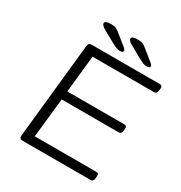

<svg xmlns="http://www.w3.org/2000/svg" viewBox="-198 -1003 1075 1142"><g transform="rotate(30 339.5 -432.0)"><path d="M123 0Q99 0 102 -24L170 -676Q171 -688 176 -694Q181 -700 193 -700H662Q681 -700 679 -678L677 -664Q675 -641 655 -641H234L207 -387H599Q618 -387 616 -365L614 -352Q612 -329 592 -329H202L173 -59H596Q615 -59 612 -37L611 -23Q609 0 589 0ZM357 -752Q342 -752 330.5 -757Q319 -762 298 -773L221 -816Q191 -832 191 -847Q191 -864 233 -864Q256 -864 267.5 -859Q279 -854 294 -841L365 -784Q379 -772 379 -764Q379 -752 357 -752ZM541 -752Q526 -752 514.5 -757Q503 -762 482 -773L405 -816Q375 -832 375 -847Q375 -864 417 -864Q440 -864 451.5 -859Q463 -854 478 -841L549 -784Q563 -772 563 -764Q563 -752 541 -752Z"/></g></svg>

Font: Asap Expanded Expanded Light
Style: Italic
Weight: 300
Width: 7
Italic angle: -6°
Designer: Pablo Cosgaya
Foundry: Omnibus-Type
Version: Version 3.001; ttfautohint (v1.8.4.7-5d5b)